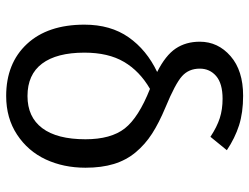

<svg xmlns="http://www.w3.org/2000/svg" viewBox="-112 -676 800 616"><g transform="rotate(90 288.0 -368.0)"><path d="M324.2 -499Q374.5 -478 408.9 -455.8Q443.4 -433.6 468.8 -403.1Q494.1 -372.6 506.1 -333.3Q518.1 -293.9 518.1 -242.2Q518.1 -171.9 491.5 -114.7Q464.8 -57.6 411.9 -22.7Q358.9 12.2 288.1 12.2Q183.1 12.2 121.1 -54.4Q59.1 -121.1 59.1 -238.8Q59.1 -322.8 99.6 -380.6Q140.1 -438.5 210.9 -472.2Q157.7 -499 135.7 -531.7Q113.8 -564.5 113.8 -608.9Q113.8 -667.5 160.2 -707.8Q206.5 -748 287.1 -748Q341.3 -748 382.3 -734.9Q423.3 -721.7 461.9 -695.8L418.9 -643.1Q387.2 -664.1 359.1 -673.1Q331.1 -682.1 296.9 -682.1Q248 -682.1 224.1 -661.6Q200.2 -641.1 200.2 -608.9Q200.2 -573.7 224.4 -552Q248.5 -530.3 324.2 -499ZM288.1 -56.2Q355.5 -56.2 391.1 -103.5Q426.8 -150.9 426.8 -242.2Q426.8 -323.7 392.1 -368.2Q357.4 -412.6 265.1 -449.2Q208 -416 178.5 -365.7Q148.9 -315.4 148.9 -238.8Q148.9 -149.9 184.1 -103Q219.2 -56.2 288.1 -56.2Z"/></g></svg>

Font: Fira Sans Book
Style: Regular
Weight: 350
Designer: Carrois Corporate & Edenspiekermann AG
Foundry: Carrois Corporate GbR & Edenspiekermann AG
Version: Version 4.203;PS 004.203;hotconv 1.0.88;makeotf.lib2.5.64775